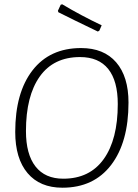

<svg xmlns="http://www.w3.org/2000/svg" viewBox="-20 -869 645 895"><path d="M270 -849Q357 -797 454 -751L443 -726L436 -722Q315 -780 252 -812L250 -819L263 -847ZM358 -645Q464 -645 521.5 -578.5Q579 -512 579 -391Q579 -206 498 -100Q417 6 271 6Q166 6 108.5 -62Q51 -130 51 -254Q51 -437 131.5 -541Q212 -645 358 -645ZM353 -603Q230 -603 165.5 -512.5Q101 -422 101 -258Q101 -150 145.5 -93Q190 -36 275 -36Q398 -36 463.5 -127.5Q529 -219 529 -384Q529 -492 484.5 -547.5Q440 -603 353 -603Z"/></svg>

Font: Alegreya Sans Light
Style: Italic
Weight: 300
Italic angle: -7°
Designer: Juan Pablo del Peral
Foundry: Huerta Tipografica
Version: Version 2.007